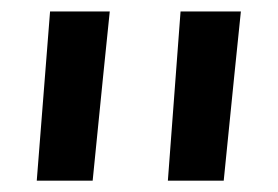

<svg xmlns="http://www.w3.org/2000/svg" viewBox="-20 -862 490 339"><path d="M68.4 -841.8Q94.7 -841.8 173.8 -841.8Q166 -767.6 143.6 -543Q119.1 -543 44.9 -543Q50.8 -618.2 68.4 -841.8ZM298.8 -841.8Q325.2 -841.8 405.3 -841.8Q397.5 -767.6 375 -543Q350.6 -543 276.4 -543Q282.2 -618.2 298.8 -841.8Z"/></svg>

Font: Alata=Ham
Style: Regular
Weight: 400
Designer: Spyros Zevelakis, Eben Sorkin
Version: Version 1.004